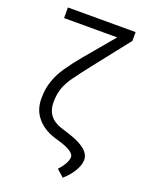

<svg xmlns="http://www.w3.org/2000/svg" viewBox="-167 -815 849 1090"><g transform="rotate(20 257.5 -270.0)"><path d="M458 -676 285 -456Q247 -408 214 -362Q186 -326 170 -284Q156 -244 156 -195Q156 -104 246 -74L305 -55Q368 -34 399 -8Q432 19 432 53Q432 83 411 119Q388 158 352 189L309 151Q356 98 356 63Q356 32 275 5L232 -8Q160 -31 122 -79Q84 -124 84 -194Q84 -251 100 -296Q114 -342 147 -390Q184 -444 224 -491L370 -665H49V-729H458Z"/></g></svg>

Font: Sinter Normal
Style: Regular
Weight: 350
Foundry: Adobe & rsms
Version: Version 1.000